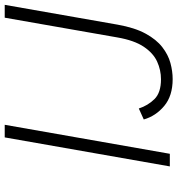

<svg xmlns="http://www.w3.org/2000/svg" viewBox="11 -751 752 814"><g transform="rotate(-90 387.0 -344.0)"><path d="M88.5 0 211.5 -700H265L142 0ZM458.5 12Q387.5 12 344.8 -23.8Q302 -59.5 287.5 -110.5L334 -131.5Q346.5 -93 373.8 -65.2Q401 -37.5 458 -37.5Q497 -37.5 532.8 -53.8Q568.5 -70 595.8 -110.5Q623 -151 635.5 -223.5L719 -700H773.5L689.5 -221.5Q676.5 -148.5 651.5 -102.8Q626.5 -57 594.2 -32Q562 -7 527 2.5Q492 12 458.5 12Z"/></g></svg>

Font: Overpass ExtraLight
Style: Italic
Weight: 250
Italic angle: -10°
Designer: Delve Withrington, Dave Bailey, Thomas Jockin
Foundry: Delve Fonts LLC
Version: Version 4.000